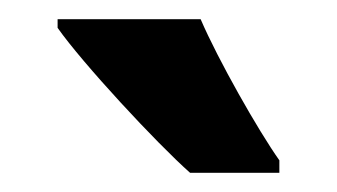

<svg xmlns="http://www.w3.org/2000/svg" viewBox="-20 -786 351 200"><path d="M189 -766H40V-757C66 -720 143 -637 178 -606H271V-619C249 -650 207 -724 189 -766Z"/></svg>

Font: Noto Sans Ethiopic ExtraCondensed
Style: Bold
Weight: 700
Width: 2
Designer: Monotype Design Team
Foundry: Monotype Imaging Inc.
Version: Version 2.102